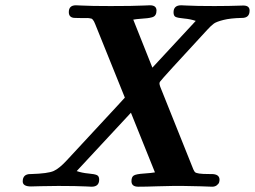

<svg xmlns="http://www.w3.org/2000/svg" viewBox="-20 -706 964 726"><path d="M65.9 -20Q65.9 -47.9 95.2 -47.9H98.1Q161.1 -49.8 182.6 -59.3Q204.1 -68.8 232.9 -100.1L424.8 -307.1L452.1 -336.9L339.8 -615.2Q336.9 -622.1 335.4 -625Q334 -627.9 331.1 -631.3Q328.1 -634.8 326.2 -635.5Q324.2 -636.2 317.6 -637.2Q311 -638.2 305.9 -637.7Q300.8 -637.2 287.8 -637.7Q274.9 -638.2 264.2 -638.2Q240.2 -638.2 240.2 -660.2Q240.2 -686 267.1 -686Q271 -686 287.6 -685.1Q304.2 -684.1 333.5 -683.6Q362.8 -683.1 397.9 -683.1Q438 -683.1 471.4 -683.6Q504.9 -684.1 523.9 -685.1Q543 -686 546.9 -686Q571.8 -686 571.8 -666Q571.8 -656.2 567.9 -649.7Q564 -643.1 554.9 -640.6Q545.9 -638.2 536.9 -637.2Q527.8 -636.2 511.5 -635Q495.1 -633.8 483.9 -631.8L556.2 -450.2L720.2 -627Q700.2 -633.8 676 -636Q651.9 -638.2 644 -642.1Q636.2 -646 636.2 -659.2Q636.2 -686 665 -686Q668.9 -686 685.1 -685.1Q701.2 -684.1 729.5 -683.6Q757.8 -683.1 791 -683.1Q819.8 -683.1 844.5 -683.6Q869.1 -684.1 883.1 -684.6Q897 -685.1 899.9 -685.1Q923.8 -685.1 923.8 -666Q923.8 -638.2 895 -638.2H893.1Q851.1 -637.2 825 -630.6Q798.8 -624 788.8 -616.9Q778.8 -609.9 763.2 -592.8Q590.3 -405.8 585 -397Q583 -394 583 -390.1Q583 -386.2 585.9 -377.9L710.9 -65.9Q714.8 -57.1 718 -54.4Q721.2 -51.8 733.2 -49.8Q745.1 -47.9 772.9 -47.9H779.8Q809.6 -47.9 810.1 -26.9Q810.1 -22 808.6 -16.6Q807.1 -11.2 800 -5.6Q793 0 782.2 0Q781.2 0 740.2 -1.5Q699.2 -2.9 672.9 -2.9H633.8Q613.8 -2.9 573 -1.5Q532.2 0 502.9 0Q477.1 0 477.1 -21Q477.1 -37.1 486.1 -42.5Q495.1 -47.9 524.2 -49.8Q553.2 -51.8 565.9 -54.2L475.1 -279.8L270 -59.1Q290 -52.2 314 -50Q337.9 -47.9 346.4 -43.9Q355 -40 355 -26.9Q355 0 326.2 0Q322.3 0 306.2 -1Q290 -2 261.5 -2.4Q232.9 -2.9 200.2 -2.9Q169.4 -2.9 135.7 -2Q102.1 -1 97.2 -1Q65.9 -1 65.9 -20Z"/></svg>

Font: CMU Serif
Style: BoldItalic
Weight: 700
Italic angle: -14.04°
Version: Version 0.7.0